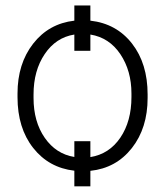

<svg xmlns="http://www.w3.org/2000/svg" viewBox="-20 -611 597 696"><path d="M43.5 -272Q43.5 -379.9 100.1 -452.6Q156.7 -525.4 249.5 -536.1V-591.3H307.6V-536.1Q402.3 -525.4 458.7 -452.9Q515.1 -380.4 515.1 -268.6V-255.9Q515.1 -147 458 -74.2Q400.9 -1.5 307.6 8.3V64.5H249.5V7.8Q156.7 -2.9 100.1 -75Q43.5 -147 43.5 -258.8ZM307.6 -41.5Q376 -52.7 416.3 -112.1Q456.5 -171.4 456.5 -259.3V-272Q456.5 -354.5 416.3 -414.6Q376 -474.6 307.6 -485.8V-426.8H249.5V-485.8Q182.6 -475.1 142.1 -415Q101.6 -355 101.6 -268.6V-255.9Q101.6 -169.9 142.3 -111.3Q183.1 -52.7 249.5 -42V-99.1H307.6Z"/></svg>

Font: Roboto Light
Style: Regular
Weight: 300
Designer: Google
Version: Version 2.134; 2016; ttfautohint (v1.6)